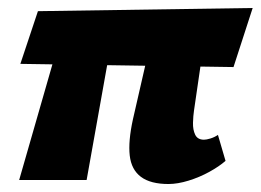

<svg xmlns="http://www.w3.org/2000/svg" viewBox="-20 -451 653 481"><path d="M402 10Q357 10 333 -8Q309 -26 305 -61.5Q301 -97 313 -152L373 -414H501L466 -174Q464 -161 463.5 -143.5Q463 -126 469 -113.5Q475 -101 491 -101Q497 -101 507 -104Q517 -107 526 -113L545 -48Q529 -34 504.5 -20.5Q480 -7 452.5 1.5Q425 10 402 10ZM28 0 147 -414H271L197 0ZM565 -283 31 -291 75 -423 613 -431Z"/></svg>

Font: Ysabeau Office Black
Style: Italic
Weight: 900
Italic angle: -12°
Designer: Christian Thalmann (Catharsis Fonts)
Version: Version 2.001;gftools[0.9.30]; featfreeze: tnum,lnum,ss02